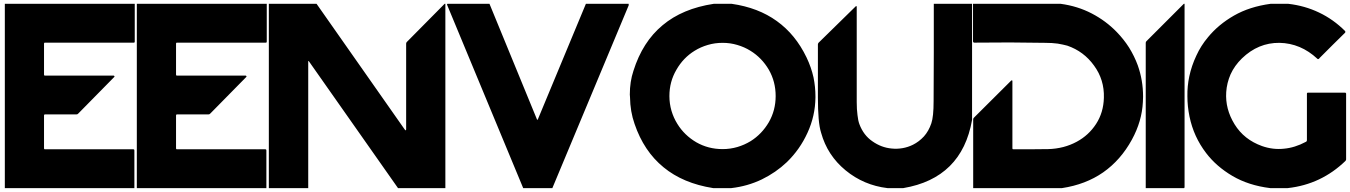

<svg xmlns="http://www.w3.org/2000/svg" viewBox="-20 -800 6963 990"><path d="M674.8 -780.3Q674.8 -714.8 674.8 -585Q674.8 -583 673.8 -581.1Q671.9 -580.1 669.9 -580.1Q561.5 -580.1 452.1 -580.1Q343.8 -580.1 235.4 -580.1Q229.5 -580.1 223.6 -580.1Q217.8 -580.1 211.9 -580.1Q210 -580.1 208 -579.1Q207 -577.1 207 -575.2Q207 -521.5 207 -415Q207 -413.1 208 -411.1Q210 -410.2 211.9 -410.2Q330.1 -410.2 566.4 -410.2Q567.4 -410.2 568.4 -409.2Q570.3 -407.2 570.3 -406.2Q570.3 -405.3 570.3 -404.3Q569.3 -403.3 569.3 -403.3Q507.8 -340.8 383.8 -214.8Q381.8 -212.9 378.9 -210.9Q376 -210 373 -210Q319.3 -210 211.9 -210Q210 -210 208 -209Q207 -207 207 -205.1Q207 -148.4 207 -35.2Q207 -33.2 208 -31.2Q210 -30.3 211.9 -30.3Q363.3 -30.3 667 -30.3Q669.9 -30.3 671.9 -28.3Q672.9 -27.3 672.9 -24.4Q672.9 41 672.9 169.9Q450.2 169.9 4.9 169.9Q4.9 -146.5 4.9 -780.3Q164.1 -780.3 323.2 -780.3Q482.4 -780.3 641.6 -780.3Q649.4 -780.3 658.2 -780.3Q666 -780.3 674.8 -780.3Z M1355.5 -780.3Q1355.5 -714.8 1355.5 -585Q1355.5 -583 1354.5 -581.1Q1352.5 -580.1 1350.6 -580.1Q1242.2 -580.1 1132.8 -580.1Q1024.4 -580.1 916 -580.1Q910.2 -580.1 904.3 -580.1Q898.4 -580.1 892.6 -580.1Q890.6 -580.1 888.7 -579.1Q887.7 -577.1 887.7 -575.2Q887.7 -521.5 887.7 -415Q887.7 -413.1 888.7 -411.1Q890.6 -410.2 892.6 -410.2Q1010.7 -410.2 1247.1 -410.2Q1248 -410.2 1249 -409.2Q1251 -407.2 1251 -406.2Q1251 -405.3 1251 -404.3Q1250 -403.3 1250 -403.3Q1188.5 -340.8 1064.5 -214.8Q1062.5 -212.9 1059.6 -210.9Q1056.6 -210 1053.7 -210Q1000 -210 892.6 -210Q890.6 -210 888.7 -209Q887.7 -207 887.7 -205.1Q887.7 -148.4 887.7 -35.2Q887.7 -33.2 888.7 -31.2Q890.6 -30.3 892.6 -30.3Q1043.9 -30.3 1347.7 -30.3Q1350.6 -30.3 1352.5 -28.3Q1353.5 -27.3 1353.5 -24.4Q1353.5 41 1353.5 169.9Q1130.9 169.9 685.5 169.9Q685.5 -146.5 685.5 -780.3Q844.7 -780.3 1003.9 -780.3Q1163.1 -780.3 1322.3 -780.3Q1330.1 -780.3 1338.9 -780.3Q1346.7 -780.3 1355.5 -780.3Z M1612.3 -780.3Q1763.7 -564.5 2066.4 -132.8Q2070.3 -127.9 2072.3 -127.9Q2074.2 -127.9 2074.2 -134.8Q2074.2 -281.2 2074.2 -575.2Q2074.2 -578.1 2075.2 -580.1Q2076.2 -582 2078.1 -584Q2142.6 -649.4 2272.5 -780.3Q2273.4 -780.3 2274.4 -780.3Q2274.4 -780.3 2276.4 -780.3Q2276.4 -462.9 2276.4 169.9Q2195.3 169.9 2032.2 169.9Q1878.9 -47.9 1573.2 -483.4Q1571.3 -486.3 1570.3 -485.4Q1569.3 -485.4 1569.3 -482.4Q1569.3 -264.6 1569.3 169.9Q1502 169.9 1366.2 169.9Q1366.2 -146.5 1366.2 -780.3Q1424.8 -780.3 1483.4 -780.3Q1542 -780.3 1599.6 -780.3Q1603.5 -780.3 1606.4 -780.3Q1609.4 -780.3 1612.3 -780.3Z M2503.9 -780.3Q2585.9 -581.1 2749 -183.6Q2749 -183.6 2750 -182.6Q2752 -182.6 2752 -182.6Q2752.9 -182.6 2752.9 -183.6Q2752.9 -183.6 2752.9 -183.6Q2835.9 -382.8 3001 -780.3Q3074.2 -780.3 3221.7 -780.3Q3221.7 -777.3 3221.7 -772.5Q3089.8 -458 2828.1 169.9Q2778.3 169.9 2677.7 169.9Q2546.9 -144.5 2285.2 -775.4Q2285.2 -775.4 2285.2 -776.4Q2285.2 -777.3 2285.2 -778.3Q2286.1 -778.3 2286.1 -779.3Q2286.1 -779.3 2287.1 -780.3Q2338.9 -780.3 2390.6 -780.3Q2441.4 -780.3 2493.2 -780.3Q2496.1 -780.3 2499 -780.3Q2502 -780.3 2503.9 -780.3Z M3752.9 -780.3Q3889.6 -760.7 3985.4 -691.4Q4082 -622.1 4138.7 -503.9Q4163.1 -453.1 4174.8 -400.4Q4184.6 -351.6 4184.6 -303.7Q4184.6 -300.8 4184.6 -296.9Q4183.6 -202.1 4143.6 -115.2Q4104.5 -29.3 4037.1 36.1Q3980.5 89.8 3908.2 125Q3835 160.2 3751 169.9Q3719.7 169.9 3657.2 169.9Q3502 145.5 3401.4 62.5Q3299.8 -20.5 3252 -161.1Q3229.5 -224.6 3228.5 -298.8Q3227.5 -305.7 3227.5 -312.5Q3227.5 -378.9 3246.1 -434.6Q3293 -584 3396.5 -669.9Q3499 -755.9 3660.2 -780.3Q3682.6 -780.3 3702.1 -780.3Q3721.7 -780.3 3752.9 -780.3ZM3706.1 -579.1Q3666 -579.1 3629.9 -568.4Q3592.8 -557.6 3561.5 -538.1Q3502.9 -502 3467.8 -440.4Q3431.6 -378.9 3431.6 -304.7Q3431.6 -265.6 3442.4 -228.5Q3453.1 -192.4 3472.7 -161.1Q3508.8 -102.5 3570.3 -66.4Q3631.8 -31.2 3706.1 -31.2Q3745.1 -31.2 3782.2 -42Q3818.4 -52.7 3850.6 -72.3Q3908.2 -108.4 3944.3 -169.9Q3979.5 -231.4 3979.5 -304.7Q3979.5 -378.9 3944.3 -440.4Q3908.2 -502 3849.6 -538.1Q3818.4 -557.6 3781.2 -568.4Q3745.1 -579.1 3706.1 -579.1Z M4992.2 -780.3Q4992.2 -581.1 4992.2 -181.6Q4965.8 -31.2 4877 56.6Q4788.1 144.5 4637.7 169.9Q4610.4 169.9 4555.7 169.9Q4433.6 155.3 4339.8 78.1Q4246.1 1 4213.9 -115.2Q4205.1 -142.6 4201.2 -188.5Q4197.3 -234.4 4197.3 -296.9Q4197.3 -365.2 4197.3 -433.6Q4197.3 -502 4197.3 -571.3Q4197.3 -573.2 4198.2 -575.2Q4199.2 -577.1 4200.2 -579.1Q4264.6 -641.6 4392.6 -767.6Q4393.6 -768.6 4394.5 -768.6Q4395.5 -768.6 4396.5 -767.6Q4397.5 -767.6 4397.5 -766.6Q4397.5 -766.6 4397.5 -765.6Q4397.5 -642.6 4397.5 -519.5Q4397.5 -396.5 4397.5 -273.4Q4397.5 -235.4 4401.4 -207Q4404.3 -178.7 4411.1 -160.2Q4432.6 -102.5 4478.5 -71.3Q4524.4 -39.1 4577.1 -34.2Q4605.5 -31.2 4633.8 -36.1Q4662.1 -41 4687.5 -53.7Q4718.8 -69.3 4744.1 -96.7Q4768.6 -124 4782.2 -164.1Q4788.1 -181.6 4791 -210Q4793.9 -238.3 4793.9 -279.3Q4793.9 -404.3 4794.9 -529.3Q4794.9 -654.3 4794.9 -780.3Q4841.8 -780.3 4888.7 -780.3Q4935.5 -780.3 4982.4 -780.3Q4985.4 -780.3 4987.3 -780.3Q4990.2 -780.3 4992.2 -780.3Z M5449.2 -780.3Q5536.1 -768.6 5609.4 -730.5Q5682.6 -692.4 5738.3 -634.8Q5774.4 -597.7 5801.8 -554.7Q5829.1 -510.7 5846.7 -462.9Q5874 -385.7 5874 -301.8Q5874 -288.1 5873 -274.4Q5868.2 -174.8 5816.4 -80.1Q5758.8 25.4 5668 88.9Q5578.1 151.4 5456.1 169.9Q5303.7 169.9 4998 169.9Q4998 51.8 4998 -183.6Q4998 -186.5 4999 -189.5Q5000 -191.4 5002 -193.4Q5066.4 -256.8 5194.3 -384.8Q5195.3 -385.7 5196.3 -385.7Q5198.2 -385.7 5199.2 -384.8Q5200.2 -383.8 5200.2 -383.8Q5200.2 -382.8 5200.2 -382.8Q5200.2 -266.6 5200.2 -35.2Q5200.2 -33.2 5201.2 -31.2Q5203.1 -30.3 5205.1 -30.3Q5250 -30.3 5294.9 -30.3Q5339.8 -30.3 5384.8 -31.2Q5424.8 -32.2 5462.9 -42Q5500 -51.8 5532.2 -69.3Q5593.8 -102.5 5631.8 -161.1Q5669.9 -219.7 5671.9 -295.9Q5674.8 -388.7 5621.1 -461.9Q5568.4 -535.2 5483.4 -564.5Q5461.9 -570.3 5433.6 -575.2Q5405.3 -579.1 5369.1 -579.1Q5278.3 -580.1 5187.5 -581.1Q5095.7 -581.1 5003.9 -580.1Q5001 -580.1 4999 -582Q4997.1 -584 4997.1 -586.9Q4997.1 -632.8 4997.1 -678.7Q4997.1 -724.6 4997.1 -770.5Q4997.1 -772.5 4997.1 -775.4Q4997.1 -777.3 4997.1 -780.3Q5104.5 -780.3 5211.9 -780.3Q5319.3 -780.3 5426.8 -780.3Q5431.6 -780.3 5437.5 -780.3Q5443.4 -780.3 5449.2 -780.3Z M6087.9 -780.3Q6087.9 -464.8 6087.9 165Q6087.9 166 6087.9 166Q6087.9 167 6086.9 168Q6085.9 168.9 6085.9 168.9Q6085.9 168.9 6085.9 169.9Q6019.5 169.9 5887.7 169.9Q5887.7 -80.1 5887.7 -579.1Q5887.7 -581.1 5888.7 -584Q5889.6 -585.9 5891.6 -587.9Q5956.1 -652.3 6084 -780.3Q6085 -780.3 6085.9 -780.3Q6086.9 -780.3 6087.9 -780.3Z M6623 -780.3Q6708 -770.5 6781.2 -735.4Q6855.5 -700.2 6916 -639.6Q6917 -638.7 6917 -635.7Q6917 -633.8 6916 -631.8Q6883.8 -599.6 6851.6 -568.4Q6819.3 -536.1 6787.1 -503.9Q6786.1 -502 6784.2 -501Q6782.2 -499 6781.2 -497.1Q6778.3 -495.1 6776.4 -495.1Q6774.4 -495.1 6772.5 -497.1Q6686.5 -577.1 6577.1 -579.1Q6467.8 -580.1 6383.8 -499Q6345.7 -461.9 6325.2 -417Q6305.7 -372.1 6302.7 -325.2Q6296.9 -238.3 6345.7 -159.2Q6394.5 -80.1 6487.3 -46.9Q6543 -27.3 6599.6 -33.2Q6656.2 -38.1 6712.9 -68.4Q6715.8 -69.3 6716.8 -71.3Q6718.8 -74.2 6718.8 -77.1Q6718.8 -157.2 6718.8 -317.4Q6718.8 -319.3 6719.7 -320.3Q6721.7 -322.3 6723.6 -322.3Q6788.1 -322.3 6916 -322.3Q6918 -322.3 6918.9 -320.3Q6920.9 -319.3 6920.9 -317.4Q6920.9 -204.1 6920.9 22.5Q6920.9 24.4 6919.9 25.4Q6918.9 27.3 6918 29.3Q6855.5 89.8 6781.2 125Q6707 160.2 6620.1 169.9Q6589.8 169.9 6529.3 169.9Q6418 156.2 6335 107.4Q6252 58.6 6199.2 -10.7Q6134.8 -94.7 6113.3 -199.2Q6102.5 -252 6102.5 -303.7Q6101.6 -355.5 6112.3 -406.2Q6124 -460.9 6148.4 -512.7Q6171.9 -564.5 6209 -608.4Q6262.7 -673.8 6342.8 -719.7Q6422.9 -765.6 6531.2 -780.3Q6553.7 -780.3 6573.2 -780.3Q6591.8 -780.3 6623 -780.3Z"/></svg>

Font: Avicii Garde
Style: Regular
Weight: 500
Version: Version 1.0